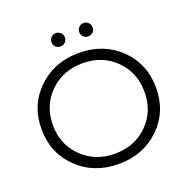

<svg xmlns="http://www.w3.org/2000/svg" viewBox="-149 -1009 1138 1158"><g transform="rotate(-20 419.5 -430.0)"><path d="M288 -823Q288 -841 300.5 -853.5Q313 -866 331 -866Q348 -866 361 -853.5Q374 -841 374 -823Q374 -805 361.5 -792.5Q349 -780 331 -780Q313 -780 300.5 -792Q288 -804 288 -823ZM509 -866Q527 -866 539.5 -853.5Q552 -841 552 -823Q552 -804 539.5 -792Q527 -780 509 -780Q491 -780 478.5 -792.5Q466 -805 466 -823Q466 -841 479 -853.5Q492 -866 509 -866ZM420 6Q261 6 156.5 -95.5Q52 -197 52 -350Q52 -503 156.5 -604.5Q261 -706 420 -706Q578 -706 682.5 -605Q787 -504 787 -350Q787 -196 682.5 -95Q578 6 420 6ZM420 -60Q546 -60 629.5 -142.5Q713 -225 713 -350Q713 -475 629.5 -557.5Q546 -640 420 -640Q293 -640 209 -557.5Q125 -475 125 -350Q125 -225 209 -142.5Q293 -60 420 -60Z"/></g></svg>

Font: Montserrat Alternates
Style: Regular
Weight: 400
Designer: Julieta Ulanovsky
Foundry: Julieta Ulanovsky
Version: Version 7.200;PS 007.200;hotconv 1.0.88;makeotf.lib2.5.64775